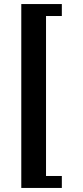

<svg xmlns="http://www.w3.org/2000/svg" viewBox="-20 -757 409 947"><path d="M285 -737V-678H207V111H285V170H85V-737Z"/></svg>

Font: Arima Madurai Black
Style: Regular
Weight: 900
Designer: Joana Correia and Natanael Gama
Foundry: NDISCOVER
Version: Version 1.020